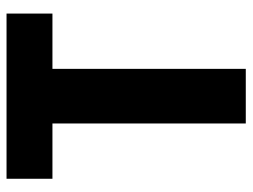

<svg xmlns="http://www.w3.org/2000/svg" viewBox="-110 -644 754 573"><g transform="rotate(-90 266.5 -357.0)"><path d="M348 0H185V-577H20V-714H513V-577H348Z"/></g></svg>

Font: Noto Sans Kannada SemiCondensed ExtraBold
Style: Regular
Weight: 800
Width: 4
Designer: Jelle Bosma - Monotype Design Team
Foundry: Monotype Imaging Inc.
Version: Version 2.005; ttfautohint (v1.8.4.7-5d5b)